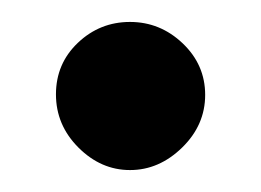

<svg xmlns="http://www.w3.org/2000/svg" viewBox="-20 -385 238 175"><path d="M98.5 -230Q72 -230 51.5 -250.5Q31 -271 31 -299Q31 -327 51 -346Q71 -365 98.5 -365Q126 -365 146.5 -345.5Q167 -326 167 -298.5Q167 -271 146 -250.5Q125 -230 98.5 -230Z"/></svg>

Font: Economica
Style: Bold
Weight: 700
Designer: Vicente Lamonaca
Foundry: Vicente Lamonaca
Version: Version 1.100